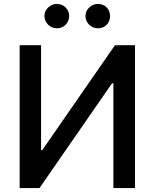

<svg xmlns="http://www.w3.org/2000/svg" viewBox="-20 -957 787 977"><path d="M189 -193H195L565 -727H667V0H557V-533H550L181 0H80V-727H189ZM225 -831Q206 -852 206 -875Q206 -900 225 -919Q245 -937 269 -937Q296 -937 314 -919Q332 -901 332 -875Q332 -851 314 -831Q296 -813 269 -813Q245 -813 225 -831ZM434 -831Q415 -850 415 -875Q415 -901 434 -919Q454 -937 478 -937Q505 -937 523 -919Q540 -902 540 -875Q540 -849 523 -831Q505 -813 478 -813Q454 -813 434 -831Z"/></svg>

Font: Sinter Medium
Style: Regular
Weight: 500
Foundry: Adobe & rsms
Version: Version 1.000